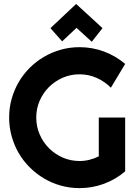

<svg xmlns="http://www.w3.org/2000/svg" viewBox="-20 -950 705 985"><path d="M622.1 -70.8Q573.2 -29.3 513.2 -7.1Q453.1 15.1 388.2 15.1Q338.4 15.1 292.2 2.2Q246.1 -10.7 206.1 -34.4Q166 -58.1 132.8 -91.1Q99.6 -124 76.2 -164.3Q52.7 -204.6 39.8 -251Q26.9 -297.4 26.9 -347.2Q26.9 -397 39.8 -442.9Q52.7 -488.8 76.2 -529.1Q99.6 -569.3 132.8 -602.3Q166 -635.3 206.1 -658.7Q246.1 -682.1 292.2 -695.1Q338.4 -708 388.2 -708Q453.1 -708 513.2 -685.8Q573.2 -663.6 622.1 -622.1L548.8 -500Q517.1 -532.2 475.6 -550.5Q434.1 -568.8 388.2 -568.8Q342.3 -568.8 302 -551.3Q261.7 -533.7 231.4 -503.7Q201.2 -473.6 183.6 -433.3Q166 -393.1 166 -347.2Q166 -300.8 183.6 -260.3Q201.2 -219.7 231.4 -189.5Q261.7 -159.2 302 -141.6Q342.3 -124 388.2 -124Q414.6 -124 439.5 -130.4Q464.4 -136.7 486.8 -147.9V-347.2H622.1ZM238.8 -805.7 370.6 -929.7 505.9 -805.7 450.7 -735.8 372.6 -807.1 298.8 -737.8Z"/></svg>

Font: Righteous
Style: Regular
Weight: 400
Version: Version 1.000